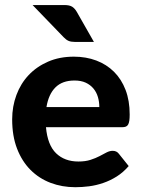

<svg xmlns="http://www.w3.org/2000/svg" viewBox="-20 -754 576 781"><path d="M384 -318.5Q384 -340 378.2 -359.5Q372.5 -379 360 -394Q347.5 -409 328.5 -417.8Q309.5 -426.5 283 -426.5Q233.5 -426.5 205.5 -398.5Q177.5 -370.5 169 -318.5ZM167 -236.5Q173.5 -164 208.2 -130.5Q243 -97 299 -97Q327.5 -97 348.2 -103.8Q369 -110.5 384.8 -118.8Q400.5 -127 413.2 -133.8Q426 -140.5 438.5 -140.5Q454.5 -140.5 463.5 -128.5L503.5 -78.5Q481.5 -53 455 -36.2Q428.5 -19.5 400 -9.8Q371.5 0 342.5 3.8Q313.5 7.5 286.5 7.5Q232.5 7.5 185.8 -10.2Q139 -28 104.2 -62.8Q69.5 -97.5 49.5 -149Q29.5 -200.5 29.5 -268.5Q29.5 -321 46.8 -367.5Q64 -414 96.5 -448.5Q129 -483 175.5 -503.2Q222 -523.5 280.5 -523.5Q330 -523.5 371.8 -507.8Q413.5 -492 443.8 -462Q474 -432 490.8 -388.2Q507.5 -344.5 507.5 -288.5Q507.5 -273 506 -263Q504.5 -253 501 -247Q497.5 -241 491.5 -238.8Q485.5 -236.5 476 -236.5ZM241.5 -733.5Q263 -733.5 273.8 -726.5Q284.5 -719.5 292.5 -705.5L362 -583.5H284Q268.5 -583.5 258.8 -587.8Q249 -592 239 -602.5L112.5 -733.5Z"/></svg>

Font: LatoLatin Heavy
Style: Regular
Weight: 800
Designer: Lukasz Dziedzic with Adam Twardoch and Botio Nikoltchev
Foundry: tyPoland Lukasz Dziedzic
Version: Version 2.015; 2015-08-06; http://www.latofonts.com/